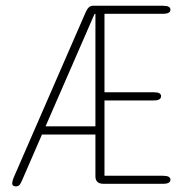

<svg xmlns="http://www.w3.org/2000/svg" viewBox="-20 -639 659 668"><path d="M340.5 0.5Q312 0.5 312 -25.5V-171H126L57 -12Q52.5 -1 48 4.2Q43.5 9.5 35 9.5Q32 9.5 29 8.5Q26 7.5 24.2 5.2Q22.5 3 22.5 -1.5Q22.5 -5 23.8 -9.8Q25 -14.5 27.5 -21L278.5 -597.5Q283.5 -608.5 289.5 -613.8Q295.5 -619 303.5 -619H546.5Q560.5 -619 566.8 -615.5Q573 -612 573 -605Q573 -598.5 566.8 -594.8Q560.5 -591 546.5 -591H343.5V-318H514.5Q528.5 -318 534.5 -314.5Q540.5 -311 540.5 -304Q540.5 -297.5 534.5 -293.5Q528.5 -289.5 514.5 -289.5H343.5V-27.5H546.5Q560.5 -27.5 566.8 -24Q573 -20.5 573 -13.5Q573 -7 566.8 -3.2Q560.5 0.5 546.5 0.5ZM138.5 -199.5H312V-591Q310.5 -591 309.8 -590.5Q309 -590 308 -588.5Z"/></svg>

Font: Sono ExtraLight Monospace ExtraLight
Style: Regular
Weight: 250
Version: Version 2.112